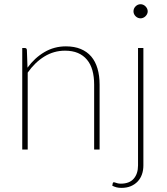

<svg xmlns="http://www.w3.org/2000/svg" viewBox="-20 -726 810 932"><path d="M88 0ZM88 0V-493H100.5Q110 -493 110.5 -483L113.5 -397.5Q148 -445 195.5 -473Q243 -501 300 -501Q341 -501 371.8 -488.2Q402.5 -475.5 422.8 -451.8Q443 -428 453.2 -393.5Q463.5 -359 463.5 -315.5V0H437V-315.5Q437 -354 428.5 -384.5Q420 -415 402.2 -436.2Q384.5 -457.5 358 -468.8Q331.5 -480 295.5 -480Q241.5 -480 195.5 -451.8Q149.5 -423.5 114.5 -373.5V0ZM676 -493V77Q676 100.5 669 120.5Q662 140.5 648.2 155Q634.5 169.5 614.8 177.8Q595 186 569.5 186Q555.5 186 545.2 183.2Q535 180.5 525 175.5L527.5 163Q529 159 531.5 158.8Q534 158.5 538.5 160Q543 161.5 549.8 163.5Q556.5 165.5 566.5 165.5Q608 165.5 629 141.5Q650 117.5 650 77V-493ZM697 -671Q697 -664 694 -658Q691 -652 686.2 -647.2Q681.5 -642.5 675.2 -639.8Q669 -637 662.5 -637Q648.5 -637 638.2 -647.2Q628 -657.5 628 -671Q628 -685 638.2 -695.2Q648.5 -705.5 662.5 -705.5Q669 -705.5 675.2 -702.8Q681.5 -700 686.2 -695.2Q691 -690.5 694 -684.2Q697 -678 697 -671Z"/></svg>

Font: Lato Thin
Style: Regular
Weight: 200
Designer: Lukasz Dziedzic
Foundry: tyPoland Lukasz Dziedzic
Version: Version 2.007; 2014-02-27